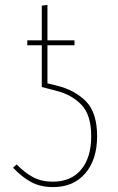

<svg xmlns="http://www.w3.org/2000/svg" viewBox="-20 -756 479 781"><path d="M375 -202Q375 -107 327 -51Q279 5 196 5Q145 5 107.5 -15Q70 -35 33 -74L48 -87Q81 -53 115 -35Q149 -17 195 -17Q269 -17 310 -66Q351 -115 351 -202Q351 -288 311.5 -329.5Q272 -371 208 -387L150 -402V-572H91V-592H150V-733L173 -736V-592H283V-572H173V-417L210 -408Q284 -390 329.5 -344Q375 -298 375 -202Z"/></svg>

Font: Fira Sans Condensed Thin
Style: Regular
Weight: 250
Width: 3
Designer: Carrois Corporate & Edenspiekermann AG
Foundry: Carrois Corporate GbR & Edenspiekermann AG
Version: Version 4.203